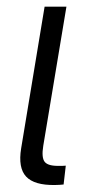

<svg xmlns="http://www.w3.org/2000/svg" viewBox="-20 -542 263 563"><path d="M141.1 0.5Q80.6 1.5 56.6 -24.2Q32.7 -49.8 42 -106.9L110.8 -522.5H174.8L106.9 -114.7Q101.1 -79.6 111.3 -67.1Q121.6 -54.7 154.3 -55.7Q159.2 -55.7 164.1 -55.7Q168.9 -55.7 172.9 -56.2L166.5 -1Q161.1 -0.5 154.5 0Q147.9 0.5 141.1 0.5Z"/></svg>

Font: Inter 28pt Light
Style: Italic
Weight: 300
Italic angle: -9.3988°
Designer: Rasmus Andersson
Foundry: rsms
Version: Version 4.001;git-66647c0bb